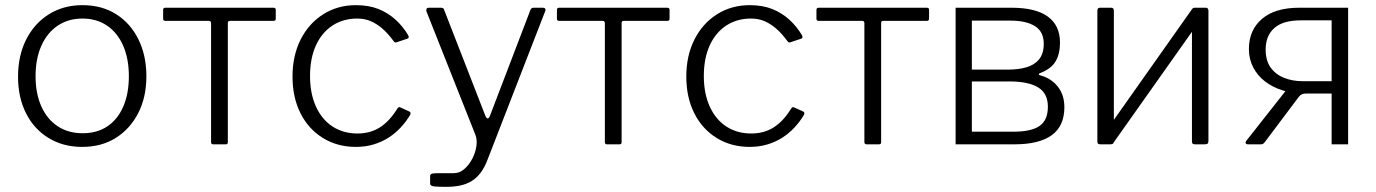

<svg xmlns="http://www.w3.org/2000/svg" viewBox="-20 -560 5339 745"><path d="M299 10Q225 10 168.5 -24.5Q112 -59 81 -120.5Q50 -182 50 -262Q50 -344 81.5 -406.5Q113 -469 169.5 -504.5Q226 -540 300 -540Q375 -540 430.5 -505Q486 -470 517 -407.5Q548 -345 548 -264Q548 -183 516.5 -121.5Q485 -60 429.5 -25Q374 10 299 10ZM301 -43Q357 -43 397 -70Q437 -97 458.5 -147Q480 -197 480 -264Q480 -332 458 -382.5Q436 -433 395.5 -460.5Q355 -488 300 -488Q245 -488 204 -460.5Q163 -433 140.5 -382.5Q118 -332 118 -264Q118 -197 140.5 -147Q163 -97 204 -70Q245 -43 301 -43Z M1041 -479H872Q864 -479 864 -471V-8Q864 0 856 0H807Q799 0 799 -9V-470Q799 -479 790 -479H622Q613 -479 613 -487V-522Q613 -530 622 -530H1041Q1050 -530 1050 -522V-487Q1050 -479 1041 -479Z M1361 -540Q1411 -540 1448.5 -525Q1486 -510 1515 -483.5Q1544 -457 1564 -423Q1569 -413 1561 -410L1519 -396Q1512 -393 1507 -401Q1484 -432 1462 -450.5Q1440 -469 1417 -478.5Q1394 -488 1366 -488Q1311 -488 1269.5 -460.5Q1228 -433 1205.5 -383Q1183 -333 1183 -265Q1183 -197 1206 -146.5Q1229 -96 1270.5 -69Q1312 -42 1367 -42Q1417 -42 1454.5 -66Q1492 -90 1522 -139Q1525 -143 1527.5 -144Q1530 -145 1534 -143L1569 -127Q1575 -124 1572 -115Q1556 -88 1534.5 -65Q1513 -42 1487 -25.5Q1461 -9 1429.5 0.5Q1398 10 1361 10Q1289 10 1233 -24.5Q1177 -59 1146 -120.5Q1115 -182 1115 -263Q1115 -344 1146.5 -406.5Q1178 -469 1234 -504.5Q1290 -540 1361 -540Z M1712 165Q1683 165 1666 163.5Q1649 162 1649 153V124Q1649 117 1654.5 114.5Q1660 112 1678 112H1740Q1763 112 1781.5 96Q1800 80 1812.5 56Q1825 32 1828.5 7Q1832 -18 1825 -36L1635 -515Q1633 -521 1635 -525.5Q1637 -530 1645 -530H1690Q1696 -530 1699.5 -528Q1703 -526 1704 -520L1864 -109Q1868 -100 1873 -100.5Q1878 -101 1882 -113L2038 -521Q2040 -526 2043 -528Q2046 -530 2051 -530H2087Q2093 -530 2095.5 -526Q2098 -522 2096 -518L1872 59Q1860 91 1844 111.5Q1828 132 1808.5 143.5Q1789 155 1765 160Q1741 165 1712 165Z M2569 -479H2400Q2392 -479 2392 -471V-8Q2392 0 2384 0H2335Q2327 0 2327 -9V-470Q2327 -479 2318 -479H2150Q2141 -479 2141 -487V-522Q2141 -530 2150 -530H2569Q2578 -530 2578 -522V-487Q2578 -479 2569 -479Z M2889 -540Q2939 -540 2976.5 -525Q3014 -510 3043 -483.5Q3072 -457 3092 -423Q3097 -413 3089 -410L3047 -396Q3040 -393 3035 -401Q3012 -432 2990 -450.5Q2968 -469 2945 -478.5Q2922 -488 2894 -488Q2839 -488 2797.5 -460.5Q2756 -433 2733.5 -383Q2711 -333 2711 -265Q2711 -197 2734 -146.5Q2757 -96 2798.5 -69Q2840 -42 2895 -42Q2945 -42 2982.5 -66Q3020 -90 3050 -139Q3053 -143 3055.5 -144Q3058 -145 3062 -143L3097 -127Q3103 -124 3100 -115Q3084 -88 3062.5 -65Q3041 -42 3015 -25.5Q2989 -9 2957.5 0.5Q2926 10 2889 10Q2817 10 2761 -24.5Q2705 -59 2674 -120.5Q2643 -182 2643 -263Q2643 -344 2674.5 -406.5Q2706 -469 2762 -504.5Q2818 -540 2889 -540Z M3576 -479H3407Q3399 -479 3399 -471V-8Q3399 0 3391 0H3342Q3334 0 3334 -9V-470Q3334 -479 3325 -479H3157Q3148 -479 3148 -487V-522Q3148 -530 3157 -530H3576Q3585 -530 3585 -522V-487Q3585 -479 3576 -479Z M3688 0V-530H3905Q3999 -530 4046 -495.5Q4093 -461 4093 -395Q4093 -351 4076 -322Q4059 -293 4015 -276Q4011 -275 4011 -272Q4011 -269 4015 -268Q4058 -257 4084 -224.5Q4110 -192 4110 -144Q4110 -71 4061 -35.5Q4012 0 3917 0ZM3912 -49Q3982 -49 4014 -71.5Q4046 -94 4046 -146Q4046 -198 4008 -221Q3970 -244 3897 -244H3751V-49ZM3895 -290Q3932 -290 3963 -299Q3994 -308 4012 -330Q4030 -352 4030 -390Q4030 -437 3996 -458.5Q3962 -480 3901 -480H3751V-290Z M4302 -518V-15Q4302 -6 4299 -3Q4296 0 4287 0H4251Q4243 0 4240.5 -2.5Q4238 -5 4238 -12V-518Q4238 -530 4248 -530H4292Q4302 -530 4302 -518ZM4669 -518V-15Q4669 -6 4666 -3Q4663 0 4654 0H4618Q4610 0 4607.5 -2.5Q4605 -5 4605 -12V-518Q4605 -530 4615 -530H4659Q4669 -530 4669 -518ZM4607 -527 4647 -496 4299 -4 4259 -34Z M5147 0V-197H5041Q4995 -197 4956 -209.5Q4917 -222 4888 -244.5Q4859 -267 4842.5 -299Q4826 -331 4826 -370Q4826 -443 4876.5 -486.5Q4927 -530 5021 -530H5211V0ZM4823 0Q4815 0 4813.5 -4.5Q4812 -9 4817 -15L4984 -227L5050 -197Q5031 -198 5021 -186L4888 -9Q4884 -4 4881 -2Q4878 0 4873 0ZM5033 -245H5147V-481H5027Q4958 -481 4924.5 -451Q4891 -421 4891 -368Q4891 -324 4911 -297Q4931 -270 4963.5 -257.5Q4996 -245 5033 -245Z"/></svg>

Font: Libre Franklin Light
Style: Regular
Weight: 300
Designer: Pablo Impallari, Rodrigo Fuenzalida, Nhung Nguyen
Foundry: Impallari Type
Version: Version 3.000